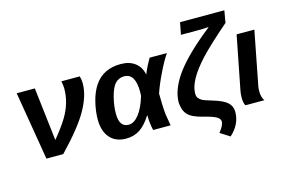

<svg xmlns="http://www.w3.org/2000/svg" viewBox="-111 -981 2130 1432"><g transform="rotate(-15 954.0 -264.5)"><path d="M191 -528 239 -117Q306 -198 340 -255Q403 -359 403 -470Q403 -493 396 -528H538Q546 -501 546 -472Q546 -379 484 -269Q425 -163 269 0H139L51 -528Z M855 -538Q923 -538 966 -505Q1009 -472 1020 -414H1021Q1026 -429 1047 -472Q1069 -515 1078 -528H1211Q1176 -478 1137 -396Q1099 -319 1076 -251Q1076 -214 1078 -160Q1079 -130 1083 -89L1098 0H963Q950 -59 950 -110V-117H948Q904 -48 858.5 -19Q813 10 754 10Q673 10 628.5 -41Q584 -92 584 -183Q584 -247 602 -319Q620 -391 654 -440Q722 -538 855 -538ZM857 -443Q814 -443 785 -411Q759 -380 742 -312Q726 -248 726 -189Q726 -85 798 -85Q840 -85 878 -133.5Q916 -182 942 -270L943 -301Q943 -443 857 -443Z M1365 -725H1707L1691 -632Q1544 -505 1474 -430Q1336 -282 1336 -182Q1336 -160 1345 -147Q1356 -133 1374 -123Q1388 -115 1450 -97Q1527 -74 1558.5 -45.5Q1590 -17 1590 27Q1590 123 1509 196L1435 149Q1474 101 1474 71Q1474 50 1449 35Q1424 19 1347 0Q1266 -20 1235 -53Q1204 -86 1200 -148Q1200 -248 1283 -364Q1369 -482 1559 -632V-635Q1524 -632 1499 -632H1347Z M1802 -71Q1802 -29 1822 0H1676Q1663 -20 1663 -61Q1663 -90 1668 -115L1749 -528H1886L1805 -111Q1802 -95 1802 -71Z"/></g></svg>

Font: Libra Sans
Style: Bold Italic
Weight: 700
Italic angle: -12°
Foundry: Context Ltd
Version: Version 1.002